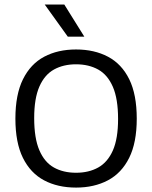

<svg xmlns="http://www.w3.org/2000/svg" viewBox="-20 -821 672 848"><path d="M316 7.5Q235 7.5 174.8 -24.5Q114.5 -56.5 81.2 -123.8Q48 -191 48 -297Q48 -403.5 81.5 -471Q115 -538.5 175.2 -570.5Q235.5 -602.5 316 -602.5Q396.5 -602.5 457 -570.5Q517.5 -538.5 550.8 -471Q584 -403.5 584 -297Q584 -191 550.5 -123.8Q517 -56.5 456.5 -24.5Q396 7.5 316 7.5ZM316 -58Q372 -58 413.8 -81.2Q455.5 -104.5 478.5 -156.5Q501.5 -208.5 501.5 -295.5Q501.5 -384.5 478.5 -437.5Q455.5 -490.5 413.8 -513.8Q372 -537 316 -537Q260 -537 218.5 -514Q177 -491 154 -438.8Q131 -386.5 131 -299.5Q131 -210.5 153.8 -157.5Q176.5 -104.5 218 -81.2Q259.5 -58 316 -58ZM279.5 -659 177.5 -801H264L352.5 -659Z"/></svg>

Font: Encode Sans SC Condensed Thin
Style: Regular
Weight: 400
Version: Version 3.002